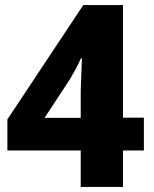

<svg xmlns="http://www.w3.org/2000/svg" viewBox="-20 -734 603 754"><path d="M297 -143H9V-265L307 -714H463V-272H545V-143H463V0H297ZM297 -271V-377Q297 -387 298 -406.5Q299 -426 299.5 -447Q300 -468 301 -484.5Q302 -501 302 -505H298Q289 -485 279 -466Q269 -447 256 -425L155 -271Z"/></svg>

Font: Noto Sans Devanagari ExtraBold
Style: Regular
Weight: 800
Version: Version 2.003